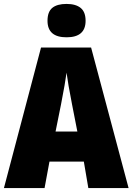

<svg xmlns="http://www.w3.org/2000/svg" viewBox="-20 -958 675 978"><path d="M407 -135H232L207 0H0L189 -716H444L635 0H430ZM347 -426Q326 -533 319 -588Q313 -540 291 -427L263 -288H374ZM416 -852Q416 -768 319 -768Q222 -768 222 -852Q222 -898 246.5 -918Q271 -938 319 -938Q366 -938 391 -917.5Q416 -897 416 -852Z"/></svg>

Font: Noto Sans Display Black Narrow
Style: Regular
Weight: 900
Width: 4
Designer: Monotype Design team
Foundry: Monotype Imaging Inc.
Version: Version 1.000